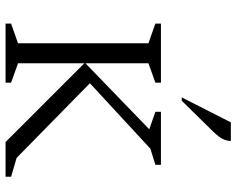

<svg xmlns="http://www.w3.org/2000/svg" viewBox="-100 -752 852 692"><g transform="rotate(90 326.0 -406.0)"><path d="M65 0V-20L136 -45V-515L65 -540V-560H278V-540L208 -515V-288L446 -518L383 -540V-560H574V-540L516 -522L280 -304L549 -40L617 -20V0H492L208 -284V-45L278 -20V0ZM331 -635 421 -812H488Q488 -797 481 -783Q474 -769 455 -749L343 -635Z"/></g></svg>

Font: Spectral SC Light
Style: Regular
Weight: 300
Designer: Jean-Baptiste Levee
Foundry: Production Type
Version: Version 2.001